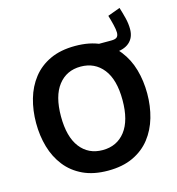

<svg xmlns="http://www.w3.org/2000/svg" viewBox="-123 -961 986 1071"><g transform="rotate(-15 370.0 -425.0)"><path d="M665 -855Q674.8 -824.2 683.1 -791Q691.4 -757.8 691.4 -726.1Q691.4 -676.8 659.4 -649.2Q627.4 -621.6 568.4 -621.6H483.9V-691.4H573.2Q597.7 -691.4 606.7 -700Q615.7 -708.5 615.7 -726.6Q615.7 -743.7 608.4 -773.4Q601.1 -803.2 593.3 -828.6ZM370.1 -714.4Q454.6 -714.4 515.1 -686Q575.7 -657.7 614.7 -607.7Q653.8 -557.6 672.4 -492.7Q690.9 -427.7 690.9 -354.5Q690.9 -281.2 672.1 -216.3Q653.3 -151.4 614.5 -101.6Q575.7 -51.8 514.9 -23.2Q454.1 5.4 370.1 5.4Q286.1 5.4 225.6 -23.2Q165 -51.8 126 -101.6Q86.9 -151.4 68.1 -216.3Q49.3 -281.2 49.3 -354.5Q49.3 -427.7 67.9 -492.7Q86.4 -557.6 125.5 -607.7Q164.6 -657.7 225.3 -686Q286.1 -714.4 370.1 -714.4ZM370.1 -595.2Q288.6 -595.2 240.7 -533.7Q192.9 -472.2 192.9 -354.5Q192.9 -236.8 240.5 -175Q288.1 -113.3 370.1 -113.3Q452.6 -113.3 500.5 -175Q548.3 -236.8 548.3 -354.5Q548.3 -472.7 500 -533.9Q451.7 -595.2 370.1 -595.2Z"/></g></svg>

Font: Estedad-FD Bold
Style: Regular
Weight: 700
Designer: Amin Abedi
Version: Version 7.3